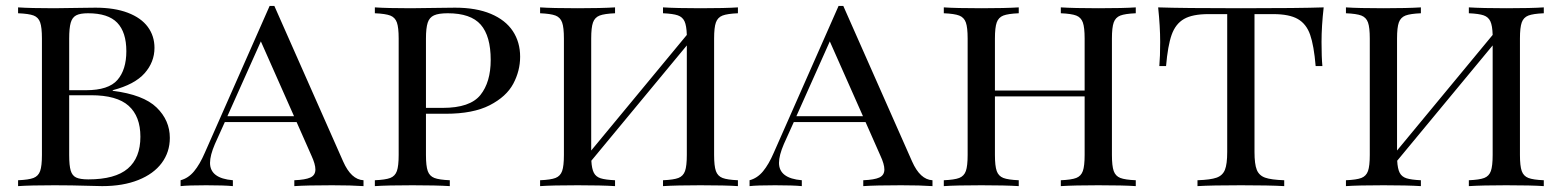

<svg xmlns="http://www.w3.org/2000/svg" viewBox="-20 -633 5313 653"><path d="M42 0ZM557.6 -164.1Q557.6 -115.7 530 -78.6Q502.4 -41.5 450.4 -20.8Q398.4 0 327.6 0L283.7 -1Q223.1 -2.9 165.5 -2.9Q83.5 -2.9 41.5 0V-20Q77.6 -21.5 94 -27.8Q110.4 -34.2 116.5 -51.3Q122.6 -68.4 122.6 -106V-502Q122.6 -540 116.5 -557.1Q110.4 -574.2 94.2 -580.3Q78.1 -586.4 41.5 -587.9V-607.9Q83 -605 163.6 -605Q180.7 -605 265.6 -606.4L304.7 -606.9Q369.6 -606.9 414.8 -589.6Q460 -572.3 482.7 -541.5Q505.4 -510.7 505.4 -470.2Q505.4 -421.9 471.7 -383.8Q438 -345.7 363.3 -326.2V-324.2Q467.8 -311 512.7 -267.3Q557.6 -223.6 557.6 -164.1ZM215.3 -502V-326.2H272.5Q349.1 -326.2 379.4 -361.1Q409.7 -396 409.7 -459Q409.7 -523.4 378.7 -555.7Q347.7 -587.9 279.3 -587.9Q252.4 -587.9 239 -580.8Q225.6 -573.7 220.5 -555.7Q215.3 -537.6 215.3 -502ZM457.5 -168Q457.5 -237.3 417.5 -273.2Q377.4 -309.1 289.6 -309.1H215.3V-106Q215.3 -69.8 220.5 -52.7Q225.6 -35.6 239 -29.3Q252.4 -22.9 280.3 -22.9Q371.6 -22.9 414.6 -59.6Q457.5 -96.2 457.5 -168Z M597.2 0ZM1216.3 -20V0Q1175.3 -2.9 1109.4 -2.9Q1023.4 -2.9 981 0V-20Q1018.6 -21.5 1035.6 -29.3Q1052.7 -37.1 1052.7 -56.6Q1052.7 -74.7 1039.1 -104L988.8 -217.8H744.6L710.9 -143.1Q694.3 -104.5 694.3 -79.1Q694.3 -26.4 772 -20V0Q742.2 -2.9 681.2 -2.9Q620.1 -2.9 594.2 0V-20Q620.6 -26.9 640.1 -50.5Q659.7 -74.2 676.3 -112.8L897 -612.8H913.1L1147 -84Q1174.3 -22 1216.3 -20ZM867.2 -492.2 753.4 -237.8H980Z M1255.4 0ZM1428.7 -106Q1428.7 -68.4 1434.8 -51.3Q1440.9 -34.2 1457.3 -27.8Q1473.6 -21.5 1509.8 -20V0Q1463.9 -2.9 1382.8 -2.9Q1296.9 -2.9 1254.9 0V-20Q1291 -21.5 1307.4 -27.8Q1323.7 -34.2 1329.8 -51.3Q1335.9 -68.4 1335.9 -106V-502Q1335.9 -539.6 1329.8 -556.6Q1323.7 -573.7 1307.4 -580.1Q1291 -586.4 1254.9 -587.9V-607.9Q1296.4 -605 1377 -605Q1394.5 -605 1485.4 -606.4L1527.8 -606.9Q1599.6 -606.9 1649.4 -585.9Q1699.2 -564.9 1724.1 -527.3Q1749 -489.7 1749 -439.9Q1749 -392.1 1725.6 -348.1Q1702.1 -304.2 1645.5 -275.1Q1588.9 -246.1 1496.1 -246.1H1428.7ZM1428.7 -502V-266.1H1485.8Q1578.6 -266.1 1613.8 -309.8Q1648.9 -353.5 1648.9 -429.2Q1648.9 -510.3 1615 -549.1Q1581.1 -587.9 1502.9 -587.9Q1471.7 -587.9 1456.1 -580.8Q1440.4 -573.7 1434.6 -555.7Q1428.7 -537.6 1428.7 -502Z M2408.7 -502V-106Q2408.7 -68.4 2414.8 -51.3Q2420.9 -34.2 2437.3 -27.8Q2453.6 -21.5 2489.7 -20V0Q2448.2 -2.9 2361.8 -2.9Q2281.7 -2.9 2234.9 0V-20Q2271 -21.5 2287.4 -27.8Q2303.7 -34.2 2309.8 -51.3Q2315.9 -68.4 2315.9 -106V-478.5L1991.2 -86.4Q1992.7 -58.6 1999.8 -45.2Q2006.8 -31.7 2022.9 -26.6Q2039.1 -21.5 2071.8 -20V0Q2025.4 -2.9 1944.8 -2.9Q1858.4 -2.9 1816.9 0V-20Q1853 -21.5 1869.4 -27.8Q1885.7 -34.2 1891.8 -51.3Q1897.9 -68.4 1897.9 -106V-502Q1897.9 -539.6 1891.8 -556.6Q1885.7 -573.7 1869.4 -580.1Q1853 -586.4 1816.9 -587.9V-607.9Q1858.4 -605 1944.8 -605Q2025.4 -605 2071.8 -607.9V-587.9Q2035.6 -586.4 2019.3 -580.1Q2002.9 -573.7 1996.8 -556.6Q1990.7 -539.6 1990.7 -502V-121.1L2315.9 -514.2Q2314.9 -545.9 2308.1 -560.5Q2301.3 -575.2 2285.2 -580.8Q2269 -586.4 2234.9 -587.9V-607.9Q2281.7 -605 2361.8 -605Q2447.8 -605 2489.7 -607.9V-587.9Q2453.6 -586.4 2437.3 -580.1Q2420.9 -573.7 2414.8 -556.6Q2408.7 -539.6 2408.7 -502Z M2532.2 0ZM3151.4 -20V0Q3110.4 -2.9 3044.4 -2.9Q2958.5 -2.9 2916 0V-20Q2953.6 -21.5 2970.7 -29.3Q2987.8 -37.1 2987.8 -56.6Q2987.8 -74.7 2974.1 -104L2923.8 -217.8H2679.7L2646 -143.1Q2629.4 -104.5 2629.4 -79.1Q2629.4 -26.4 2707 -20V0Q2677.2 -2.9 2616.2 -2.9Q2555.2 -2.9 2529.3 0V-20Q2555.7 -26.9 2575.2 -50.5Q2594.7 -74.2 2611.3 -112.8L2832 -612.8H2848.1L3082 -84Q3109.4 -22 3151.4 -20ZM2802.2 -492.2 2688.5 -237.8H2915Z M3190.4 0ZM3761.7 -502V-106Q3761.7 -68.4 3767.8 -51.3Q3773.9 -34.2 3790.3 -27.8Q3806.6 -21.5 3842.8 -20V0Q3801.3 -2.9 3714.8 -2.9Q3634.8 -2.9 3587.9 0V-20Q3624 -21.5 3640.4 -27.8Q3656.7 -34.2 3662.8 -51.3Q3668.9 -68.4 3668.9 -106V-305.2H3363.8V-106Q3363.8 -68.4 3369.9 -51.3Q3376 -34.2 3392.3 -27.8Q3408.7 -21.5 3444.8 -20V0Q3398.9 -2.9 3317.9 -2.9Q3231.9 -2.9 3189.9 0V-20Q3226.1 -21.5 3242.4 -27.8Q3258.8 -34.2 3264.9 -51.3Q3271 -68.4 3271 -106V-502Q3271 -539.6 3264.9 -556.6Q3258.8 -573.7 3242.4 -580.1Q3226.1 -586.4 3189.9 -587.9V-607.9Q3231.4 -605 3317.9 -605Q3398.9 -605 3444.8 -607.9V-587.9Q3408.7 -586.4 3392.3 -580.1Q3376 -573.7 3369.9 -556.6Q3363.8 -539.6 3363.8 -502V-325.2H3668.9V-502Q3668.9 -539.6 3662.8 -556.6Q3656.7 -573.7 3640.4 -580.1Q3624 -586.4 3587.9 -587.9V-607.9Q3634.8 -605 3714.8 -605Q3801.3 -605 3842.8 -607.9V-587.9Q3806.6 -586.4 3790.3 -580.1Q3773.9 -573.7 3767.8 -556.6Q3761.7 -539.6 3761.7 -502Z M3919.4 0ZM4474.6 -490.2Q4474.6 -438.5 4477.5 -408.2H4454.6Q4448.7 -478 4435.8 -514.9Q4422.9 -551.8 4393.8 -568.4Q4364.7 -585 4310.5 -585H4246.6V-116.2Q4246.6 -74.7 4254.4 -55.4Q4262.2 -36.1 4282.7 -28.8Q4303.2 -21.5 4347.7 -20V0Q4295.9 -2.9 4200.7 -2.9Q4101.1 -2.9 4052.7 0V-20Q4097.2 -21.5 4117.7 -28.8Q4138.2 -36.1 4146 -55.4Q4153.8 -74.7 4153.8 -116.2V-585H4089.8Q4035.6 -585 4006.8 -568.4Q3978 -551.8 3964.8 -514.6Q3951.7 -477.5 3945.8 -408.2H3922.9Q3925.8 -439.9 3925.8 -490.2Q3925.8 -542.5 3918.9 -607.9Q4002 -605 4200.7 -605Q4398.9 -605 4481.9 -607.9Q4474.6 -543.9 4474.6 -490.2Z M5149.4 -502V-106Q5149.4 -68.4 5155.5 -51.3Q5161.6 -34.2 5178 -27.8Q5194.3 -21.5 5230.5 -20V0Q5189 -2.9 5102.5 -2.9Q5022.5 -2.9 4975.6 0V-20Q5011.7 -21.5 5028.1 -27.8Q5044.4 -34.2 5050.5 -51.3Q5056.6 -68.4 5056.6 -106V-478.5L4731.9 -86.4Q4733.4 -58.6 4740.5 -45.2Q4747.6 -31.7 4763.7 -26.6Q4779.8 -21.5 4812.5 -20V0Q4766.1 -2.9 4685.5 -2.9Q4599.1 -2.9 4557.6 0V-20Q4593.8 -21.5 4610.1 -27.8Q4626.5 -34.2 4632.6 -51.3Q4638.7 -68.4 4638.7 -106V-502Q4638.7 -539.6 4632.6 -556.6Q4626.5 -573.7 4610.1 -580.1Q4593.8 -586.4 4557.6 -587.9V-607.9Q4599.1 -605 4685.5 -605Q4766.1 -605 4812.5 -607.9V-587.9Q4776.4 -586.4 4760 -580.1Q4743.7 -573.7 4737.5 -556.6Q4731.4 -539.6 4731.4 -502V-121.1L5056.6 -514.2Q5055.7 -545.9 5048.8 -560.5Q5042 -575.2 5025.9 -580.8Q5009.8 -586.4 4975.6 -587.9V-607.9Q5022.5 -605 5102.5 -605Q5188.5 -605 5230.5 -607.9V-587.9Q5194.3 -586.4 5178 -580.1Q5161.6 -573.7 5155.5 -556.6Q5149.4 -539.6 5149.4 -502Z"/></svg>

Font: Playfair Display SC
Style: Regular
Weight: 400
Designer: Claus Eggers Sørensen
Foundry: Claus Eggers Sørensen
Version: Version 1.004;PS 001.004;hotconv 1.0.70;makeotf.lib2.5.58329